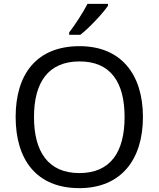

<svg xmlns="http://www.w3.org/2000/svg" viewBox="-20 -964 821 994"><path d="M539 -934V-944H433C410 -899 367 -833 338 -796V-784H396C443 -820 514 -897 539 -934ZM720 -358C720 -580 606 -725 392 -725C168 -725 61 -578 61 -359C61 -138 168 10 391 10C606 10 720 -137 720 -358ZM156 -358C156 -538 230 -646 392 -646C553 -646 625 -538 625 -358C625 -178 553 -68 391 -68C230 -68 156 -178 156 -358Z"/></svg>

Font: Noto Sans Gurmukhi UI
Style: Regular
Weight: 400
Designer: Jelle Bosma - Monotype Design Team
Foundry: Monotype Imaging Inc.
Version: Version 2.004